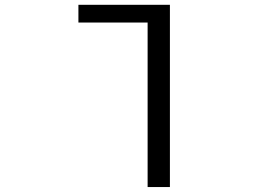

<svg xmlns="http://www.w3.org/2000/svg" viewBox="-20 -544 1040 783"><path d="M672.9 -524.4V218.8H582V-452.1H299.8V-524.4Z"/></svg>

Font: GenEi Gothic M Regular
Style: Regular
Weight: 400
Designer: o_tamon (Modified); [Source Han Sans]
Ryoko NISHIZUKA  (kana & ideographs); Paul D. Hunt (Latin, Greek & Cyrillic); Wenl
Version: Version 1.1a;Original Version 1.004